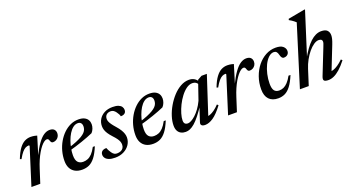

<svg xmlns="http://www.w3.org/2000/svg" viewBox="-49 -1300 3461 1889"><g transform="rotate(-20 1681.0 -356.0)"><path d="M161 -385.5Q161 -389 159.2 -391.2Q157.5 -393.5 153 -393.5Q137 -393.5 120 -385.2Q103 -377 84 -355Q65 -333 41.5 -291L26.5 -297Q51.5 -362 79 -399Q106.5 -436 136.5 -451.2Q166.5 -466.5 199.5 -466.5Q212 -466.5 222.8 -465.2Q233.5 -464 244 -461.8Q254.5 -459.5 266 -456L203 -250.5L200.5 -254.5Q239 -334 272.5 -380.5Q306 -427 337 -447Q368 -467 398 -467Q429.5 -467 444.8 -451.5Q460 -436 460 -411Q460 -390.5 450.2 -374.8Q440.5 -359 425 -350.2Q409.5 -341.5 391 -341.5Q381 -341.5 375 -347.2Q369 -353 365 -365.5Q361 -379 355.5 -384.2Q350 -389.5 341.5 -389.5Q328.5 -389.5 312.2 -378Q296 -366.5 278.2 -344.8Q260.5 -323 242.5 -292.5Q224.5 -262 208 -224Q191.5 -186 177.5 -141.5L132 0H39.5Z M683 -434.5Q655 -434.5 631.2 -416Q607.5 -397.5 588.8 -367Q570 -336.5 556.8 -299.5Q543.5 -262.5 536.5 -224.5Q529.5 -186.5 529.5 -153.5Q529.5 -102 549.5 -80.2Q569.5 -58.5 604.5 -58.5Q629.5 -58.5 652.5 -67.8Q675.5 -77 697.8 -100Q720 -123 742 -164.5L763 -164Q735 -95.5 705.5 -57.5Q676 -19.5 643 -4.2Q610 11 569.5 11Q526.5 11 495.8 -5.5Q465 -22 448.8 -53.2Q432.5 -84.5 432.5 -129Q432.5 -181.5 446 -231Q459.5 -280.5 484.2 -323.2Q509 -366 542.2 -398.2Q575.5 -430.5 615.2 -448.8Q655 -467 699 -467Q738 -467 762 -454.8Q786 -442.5 797 -422.5Q808 -402.5 808 -378.5Q808 -356 799.5 -333.8Q791 -311.5 776 -295.5Q751 -284.5 720 -272.5Q689 -260.5 654.8 -248.8Q620.5 -237 584.8 -226Q549 -215 513.5 -205.5L515.5 -236Q566.5 -251.5 602.8 -266.5Q639 -281.5 663 -296Q687 -310.5 700.5 -325Q714 -339.5 719.5 -355Q725 -370.5 725 -387Q725 -401.5 720.2 -412Q715.5 -422.5 706 -428.5Q696.5 -434.5 683 -434.5Z M863 -108.5Q867.5 -97 873.2 -85Q879 -73 891.5 -54.5Q904.5 -36 917.2 -29.2Q930 -22.5 944.5 -22.5Q967.5 -22.5 984.8 -30Q1002 -37.5 1011.5 -52.5Q1021 -67.5 1021 -88.5Q1021 -103 1015.8 -118.2Q1010.5 -133.5 997.2 -152.2Q984 -171 959.5 -197Q935.5 -223 921.5 -244.8Q907.5 -266.5 901.5 -286Q895.5 -305.5 895.5 -324.5Q895.5 -364 915 -396.2Q934.5 -428.5 970.8 -447.8Q1007 -467 1057 -467Q1094.5 -467 1117.2 -458Q1140 -449 1150.5 -433.8Q1161 -418.5 1161 -399.5Q1161 -385.5 1154.8 -375Q1148.5 -364.5 1135.8 -358.8Q1123 -353 1104 -353Q1101.5 -365.5 1095.8 -376Q1090 -386.5 1079 -402.5Q1067.5 -418.5 1054.5 -426.2Q1041.5 -434 1027 -434Q997.5 -434 980.8 -418.2Q964 -402.5 964 -374.5Q964 -362.5 969.5 -348.2Q975 -334 988.2 -315Q1001.5 -296 1025.5 -269Q1049.5 -242 1063.2 -219.2Q1077 -196.5 1083.2 -176.8Q1089.5 -157 1089.5 -138.5Q1089.5 -97 1067 -63Q1044.5 -29 1005 -9Q965.5 11 915 11Q875.5 11 850.5 1.5Q825.5 -8 813.8 -24Q802 -40 802 -59Q802 -74.5 809 -85.5Q816 -96.5 829.5 -102.5Q843 -108.5 863 -108.5Z M1425.5 -434.5Q1397.5 -434.5 1373.8 -416Q1350 -397.5 1331.2 -367Q1312.5 -336.5 1299.2 -299.5Q1286 -262.5 1279 -224.5Q1272 -186.5 1272 -153.5Q1272 -102 1292 -80.2Q1312 -58.5 1347 -58.5Q1372 -58.5 1395 -67.8Q1418 -77 1440.2 -100Q1462.5 -123 1484.5 -164.5L1505.5 -164Q1477.5 -95.5 1448 -57.5Q1418.5 -19.5 1385.5 -4.2Q1352.5 11 1312 11Q1269 11 1238.2 -5.5Q1207.5 -22 1191.2 -53.2Q1175 -84.5 1175 -129Q1175 -181.5 1188.5 -231Q1202 -280.5 1226.8 -323.2Q1251.5 -366 1284.8 -398.2Q1318 -430.5 1357.8 -448.8Q1397.5 -467 1441.5 -467Q1480.5 -467 1504.5 -454.8Q1528.5 -442.5 1539.5 -422.5Q1550.5 -402.5 1550.5 -378.5Q1550.5 -356 1542 -333.8Q1533.5 -311.5 1518.5 -295.5Q1493.5 -284.5 1462.5 -272.5Q1431.5 -260.5 1397.2 -248.8Q1363 -237 1327.2 -226Q1291.5 -215 1256 -205.5L1258 -236Q1309 -251.5 1345.2 -266.5Q1381.5 -281.5 1405.5 -296Q1429.5 -310.5 1443 -325Q1456.5 -339.5 1462 -355Q1467.5 -370.5 1467.5 -387Q1467.5 -401.5 1462.8 -412Q1458 -422.5 1448.5 -428.5Q1439 -434.5 1425.5 -434.5Z M1815 -30.5 1870.5 -201H1881.5Q1840.5 -138 1808 -96.8Q1775.5 -55.5 1748.5 -32.2Q1721.5 -9 1698.8 0.5Q1676 10 1654 10Q1626 10 1604.8 -0.8Q1583.5 -11.5 1571.8 -33.5Q1560 -55.5 1560 -89Q1560 -133 1576 -183.8Q1592 -234.5 1620.5 -283.5Q1649 -332.5 1686.2 -373Q1723.5 -413.5 1766.8 -437.5Q1810 -461.5 1855 -461.5Q1885.5 -461.5 1908.5 -448.2Q1931.5 -435 1949.5 -406.5L1933.5 -382.5Q1926.5 -399.5 1912 -409.2Q1897.5 -419 1876 -419Q1843.5 -419 1812.5 -396.8Q1781.5 -374.5 1753.8 -338Q1726 -301.5 1705.2 -259.2Q1684.5 -217 1672.5 -176.5Q1660.5 -136 1660.5 -106Q1660.5 -82 1671.5 -71.8Q1682.5 -61.5 1701 -61.5Q1716 -61.5 1737.5 -72.8Q1759 -84 1783.2 -106.2Q1807.5 -128.5 1831 -161Q1854.5 -193.5 1874 -235L1941.5 -431L1986.5 -456H2042L1906 -39.5L1894 -61Q1911 -59 1932.8 -66.8Q1954.5 -74.5 1979.8 -92.5Q2005 -110.5 2032 -139L2044.5 -126.5Q1988 -51 1942 -20Q1896 11 1857 11Q1830.5 11 1819.5 0Q1808.5 -11 1815 -30.5Z M2220 -385.5Q2220 -389 2218.2 -391.2Q2216.5 -393.5 2212 -393.5Q2196 -393.5 2179 -385.2Q2162 -377 2143 -355Q2124 -333 2100.5 -291L2085.5 -297Q2110.5 -362 2138 -399Q2165.5 -436 2195.5 -451.2Q2225.5 -466.5 2258.5 -466.5Q2271 -466.5 2281.8 -465.2Q2292.5 -464 2303 -461.8Q2313.5 -459.5 2325 -456L2262 -250.5L2259.5 -254.5Q2298 -334 2331.5 -380.5Q2365 -427 2396 -447Q2427 -467 2457 -467Q2488.5 -467 2503.8 -451.5Q2519 -436 2519 -411Q2519 -390.5 2509.2 -374.8Q2499.5 -359 2484 -350.2Q2468.5 -341.5 2450 -341.5Q2440 -341.5 2434 -347.2Q2428 -353 2424 -365.5Q2420 -379 2414.5 -384.2Q2409 -389.5 2400.5 -389.5Q2387.5 -389.5 2371.2 -378Q2355 -366.5 2337.2 -344.8Q2319.5 -323 2301.5 -292.5Q2283.5 -262 2267 -224Q2250.5 -186 2236.5 -141.5L2191 0H2098.5Z M2733 -432Q2703.5 -432 2677.2 -407.2Q2651 -382.5 2631.2 -341.8Q2611.5 -301 2600.2 -251.8Q2589 -202.5 2589 -153.5Q2589 -102 2605.8 -80.2Q2622.5 -58.5 2657 -58.5Q2680.5 -58.5 2702.8 -68.2Q2725 -78 2747 -101.2Q2769 -124.5 2791 -164.5L2811.5 -164Q2783.5 -96.5 2754.2 -58.2Q2725 -20 2692.8 -4.5Q2660.5 11 2622 11Q2559.5 11 2525.8 -24.8Q2492 -60.5 2492 -129Q2492 -198 2513.8 -259.2Q2535.5 -320.5 2573 -367.2Q2610.5 -414 2659.8 -440.5Q2709 -467 2764 -467Q2816 -467 2840.2 -446.5Q2864.5 -426 2864.5 -397.5Q2864.5 -374.5 2849.5 -360.5Q2834.5 -346.5 2810.5 -346.5Q2797.5 -346 2789 -357Q2780.5 -368 2775.5 -389.5Q2770.5 -411 2760.2 -421.5Q2750 -432 2733 -432Z M2994.5 -161.5 2943 0H2850.5L3046.5 -630Q3037.5 -638.5 3027.8 -646.2Q3018 -654 3006.5 -661.8Q2995 -669.5 2980.5 -677L2984 -689.5L3156.5 -721.5H3166.5L3017 -250.5L3010.5 -253Q3041 -307 3069.8 -347.2Q3098.5 -387.5 3126.8 -413.8Q3155 -440 3183.2 -453Q3211.5 -466 3240 -466Q3286 -466 3304.2 -446Q3322.5 -426 3322.5 -395.5Q3322.5 -378.5 3317.5 -357.5Q3312.5 -336.5 3300 -304.5L3195 -38.5L3185 -60.5Q3203 -59.5 3225 -66.8Q3247 -74 3273.2 -91.5Q3299.5 -109 3329.5 -138L3342 -125.5Q3303 -75.5 3268.8 -45.5Q3234.5 -15.5 3204.5 -2.2Q3174.5 11 3147.5 11Q3112 11 3101.8 -1.2Q3091.5 -13.5 3103.5 -44L3209 -310.5Q3217.5 -331 3221.2 -343Q3225 -355 3225 -363.5Q3225 -377 3216.5 -384.5Q3208 -392 3188 -392Q3164 -392 3136 -373Q3108 -354 3081 -321.5Q3054 -289 3031.2 -247.5Q3008.5 -206 2994.5 -161.5Z"/></g></svg>

Font: Newsreader 36pt Medium
Style: Italic
Weight: 500
Italic angle: -17°
Designer: Hugues Gentile
Foundry: Production Type
Version: Version 1.003